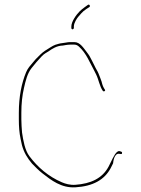

<svg xmlns="http://www.w3.org/2000/svg" viewBox="-20 -849 617 841"><path d="M303.5 -726V-733C303.5 -749.5 318.2 -770.2 322.6 -775.2L336.6 -791.2C341.6 -797 349.4 -803.8 358.2 -809.5L371.5 -818C376.8 -821.4 371.9 -832.3 365.1 -827.7L351.3 -817.8C342.4 -811.5 334.9 -805.2 328.8 -799.2C314.5 -784.9 292.5 -754.8 292.5 -733V-726C292.5 -723 295.3 -720.5 297.5 -720.5C300.3 -720.5 303.5 -724 303.5 -726ZM503.1 -175.2C515.2 -172.5 513.9 -175.6 514.3 -177.6C515.3 -182.5 515.1 -184.2 503.9 -186.9C489.6 -190.3 476.5 -161 465.2 -138.4L455.1 -118.2C427.4 -67.4 377.9 -44.4 309.9 -39.5C286.9 -37.9 266.6 -43.9 251.1 -50.5C192.2 -75.6 144.9 -116.7 109 -164.5C89 -191.1 82.2 -231.8 76.6 -268.1C76.6 -268.3 76.6 -268.8 76.5 -269.1L74.5 -297.1C73.8 -306.7 73.5 -316.4 73.5 -326L73.5 -355C73.5 -394.3 77.3 -430.2 84.8 -462.8C92 -494 99.2 -526.7 118.2 -550.7C134.4 -571.3 143.9 -582 161.8 -601.4C174.8 -615.6 185.1 -618.6 195.7 -626.2C207.9 -634.8 229 -649 255.2 -649.5C261 -650.3 275.3 -653.5 287 -653.5H306C313.7 -653.5 319.8 -650.2 325.2 -645.4C358.3 -616 373.4 -574.2 393.1 -538.8L401.2 -522.6C412.1 -500.8 416.4 -470.5 430.3 -451.1C433.8 -445.8 443.4 -450.3 439.6 -456.1C432.8 -466.3 428.9 -474.5 424.9 -491.9C421.7 -502.2 416.7 -513.7 411.3 -527.5C407.5 -537.3 400.2 -547.3 393.7 -561.7L382.8 -583.4C375.1 -598.9 370.6 -607.2 361.1 -619.3C345.8 -639 330.7 -664.5 306 -664.5H286C280.9 -664.5 275.9 -663.9 270.7 -662.8C257.9 -660 245.9 -660.1 236.7 -657.1L222.7 -653C208.4 -648.1 192.9 -635.7 176.2 -626.1C168.1 -621.6 143.8 -598.4 136.5 -589.9L124.5 -575.8C113.5 -563 101.6 -550.1 94.5 -533C74.4 -484.9 62.5 -424.9 62.5 -355L62.5 -326C62.5 -294.9 64.6 -266.8 70.2 -240.6L76.2 -212.9C84.9 -180.8 99.9 -156.5 120.2 -132.5L142.3 -110.3C148.9 -103.8 156.7 -96.9 165.7 -89.8C204.2 -59.6 248.9 -24.8 310.3 -28.5C387.8 -33.1 437.9 -62 464.9 -112.7L475.4 -133.8C475.4 -133.8 478.5 -180.2 503.1 -175.2Z"/></svg>

Font: CiSf OpenHand
Style: Hln
Weight: 400
Foundry: Cannot Into Space Fonts
Version: Version 0.7892